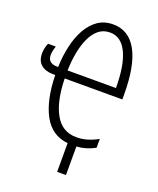

<svg xmlns="http://www.w3.org/2000/svg" viewBox="-163 -823 912 1105"><g transform="rotate(20 292.5 -271.0)"><path d="M337 -725Q433 -725 483 -634.5Q533 -544 533 -366V-337H180Q183 -198 227 -120Q271 -42 358 -42Q393 -42 424.5 -51.5Q456 -61 489 -79V-25Q434 5 377 8V183H323V7Q223 -3 174 -94.5Q125 -186 122 -337H109Q63 -337 35.5 -359.5Q8 -382 8 -429Q8 -443 11.5 -460.5Q15 -478 22 -492H69Q65 -480 61.5 -466Q58 -452 58 -437Q58 -410 73.5 -398Q89 -386 116 -386H122Q124 -454 138 -515.5Q152 -577 178.5 -624Q205 -671 244 -698Q283 -725 337 -725ZM336 -675Q295 -675 266 -651Q237 -627 218.5 -586Q200 -545 190.5 -493.5Q181 -442 180 -386H476Q476 -526 440 -600.5Q404 -675 336 -675Z"/></g></svg>

Font: Noto Sans ExtraCondensed Light
Style: Regular
Weight: 300
Width: 2
Designer: Monotype Design Team
Foundry: Monotype Imaging Inc.
Version: Version 2.013; ttfautohint (v1.8.4.7-5d5b)